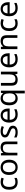

<svg xmlns="http://www.w3.org/2000/svg" viewBox="2690 -3276 826 6245"><g transform="rotate(-90 3102.5 -153.0)"><path d="M300 10Q229 10 173.5 -19Q118 -48 86.5 -109Q55 -170 55 -265Q55 -364 88 -426Q121 -488 177.5 -517Q234 -546 306 -546Q347 -546 385 -537.5Q423 -529 447 -517L420 -444Q396 -453 364 -461Q332 -469 304 -469Q146 -469 146 -266Q146 -169 184.5 -117.5Q223 -66 299 -66Q343 -66 376.5 -75Q410 -84 438 -97V-19Q411 -5 378.5 2.5Q346 10 300 10Z M1031 -269Q1031 -136 963.5 -63Q896 10 781 10Q710 10 654.5 -22.5Q599 -55 567 -117.5Q535 -180 535 -269Q535 -402 602 -474Q669 -546 784 -546Q857 -546 912.5 -513.5Q968 -481 999.5 -419.5Q1031 -358 1031 -269ZM626 -269Q626 -174 663.5 -118.5Q701 -63 783 -63Q864 -63 902 -118.5Q940 -174 940 -269Q940 -364 902 -418Q864 -472 782 -472Q700 -472 663 -418Q626 -364 626 -269Z M1428 -546Q1524 -546 1573 -499.5Q1622 -453 1622 -349V0H1535V-343Q1535 -472 1415 -472Q1326 -472 1292 -422Q1258 -372 1258 -278V0H1170V-536H1241L1254 -463H1259Q1285 -505 1331 -525.5Q1377 -546 1428 -546Z M2137 -148Q2137 -70 2079 -30Q2021 10 1923 10Q1867 10 1826.5 1Q1786 -8 1755 -24V-104Q1787 -88 1832.5 -74.5Q1878 -61 1925 -61Q1992 -61 2022 -82.5Q2052 -104 2052 -140Q2052 -160 2041 -176Q2030 -192 2001.5 -208Q1973 -224 1920 -244Q1868 -264 1831 -284Q1794 -304 1774 -332Q1754 -360 1754 -404Q1754 -472 1809.5 -509Q1865 -546 1955 -546Q2004 -546 2046.5 -536.5Q2089 -527 2126 -510L2096 -440Q2062 -454 2025 -464Q1988 -474 1949 -474Q1895 -474 1866.5 -456.5Q1838 -439 1838 -409Q1838 -387 1851 -371.5Q1864 -356 1894.5 -341.5Q1925 -327 1976 -307Q2027 -288 2063 -268Q2099 -248 2118 -219.5Q2137 -191 2137 -148Z M2474 -546Q2543 -546 2592.5 -516Q2642 -486 2668.5 -431.5Q2695 -377 2695 -304V-251H2328Q2330 -160 2374.5 -112.5Q2419 -65 2499 -65Q2550 -65 2589.5 -74.5Q2629 -84 2671 -102V-25Q2630 -7 2590 1.5Q2550 10 2495 10Q2419 10 2360.5 -21Q2302 -52 2269.5 -113.5Q2237 -175 2237 -264Q2237 -352 2266.5 -415Q2296 -478 2349.5 -512Q2403 -546 2474 -546ZM2473 -474Q2410 -474 2373.5 -433.5Q2337 -393 2330 -321H2603Q2602 -389 2571 -431.5Q2540 -474 2473 -474Z M3188 11Q3188 -7 3189 -31Q3190 -55 3193 -72H3187Q3164 -38 3123.5 -14Q3083 10 3019 10Q2922 10 2861.5 -59.5Q2801 -129 2801 -267Q2801 -405 2862.5 -475.5Q2924 -546 3022 -546Q3085 -546 3125 -522Q3165 -498 3189 -463H3193L3206 -536H3276V240H3188ZM3036 -63Q3119 -63 3153.5 -108.5Q3188 -154 3189 -248V-266Q3189 -368 3155 -420.5Q3121 -473 3034 -473Q2962 -473 2927 -416.5Q2892 -360 2892 -265Q2892 -170 2927.5 -116.5Q2963 -63 3036 -63Z M3894 -536V0H3822L3809 -71H3805Q3779 -29 3733 -9.5Q3687 10 3635 10Q3538 10 3489 -36.5Q3440 -83 3440 -185V-536H3529V-191Q3529 -63 3648 -63Q3737 -63 3771.5 -113Q3806 -163 3806 -257V-536Z M4271 -546Q4340 -546 4389.5 -516Q4439 -486 4465.5 -431.5Q4492 -377 4492 -304V-251H4125Q4127 -160 4171.5 -112.5Q4216 -65 4296 -65Q4347 -65 4386.5 -74.5Q4426 -84 4468 -102V-25Q4427 -7 4387 1.5Q4347 10 4292 10Q4216 10 4157.5 -21Q4099 -52 4066.5 -113.5Q4034 -175 4034 -264Q4034 -352 4063.5 -415Q4093 -478 4146.5 -512Q4200 -546 4271 -546ZM4270 -474Q4207 -474 4170.5 -433.5Q4134 -393 4127 -321H4400Q4399 -389 4368 -431.5Q4337 -474 4270 -474Z M4886 -546Q4982 -546 5031 -499.5Q5080 -453 5080 -349V0H4993V-343Q4993 -472 4873 -472Q4784 -472 4750 -422Q4716 -372 4716 -278V0H4628V-536H4699L4712 -463H4717Q4743 -505 4789 -525.5Q4835 -546 4886 -546Z M5461 10Q5390 10 5334.5 -19Q5279 -48 5247.5 -109Q5216 -170 5216 -265Q5216 -364 5249 -426Q5282 -488 5338.5 -517Q5395 -546 5467 -546Q5508 -546 5546 -537.5Q5584 -529 5608 -517L5581 -444Q5557 -453 5525 -461Q5493 -469 5465 -469Q5307 -469 5307 -266Q5307 -169 5345.5 -117.5Q5384 -66 5460 -66Q5504 -66 5537.5 -75Q5571 -84 5599 -97V-19Q5572 -5 5539.5 2.5Q5507 10 5461 10Z M5933 -546Q6002 -546 6051.5 -516Q6101 -486 6127.5 -431.5Q6154 -377 6154 -304V-251H5787Q5789 -160 5833.5 -112.5Q5878 -65 5958 -65Q6009 -65 6048.5 -74.5Q6088 -84 6130 -102V-25Q6089 -7 6049 1.5Q6009 10 5954 10Q5878 10 5819.5 -21Q5761 -52 5728.5 -113.5Q5696 -175 5696 -264Q5696 -352 5725.5 -415Q5755 -478 5808.5 -512Q5862 -546 5933 -546ZM5932 -474Q5869 -474 5832.5 -433.5Q5796 -393 5789 -321H6062Q6061 -389 6030 -431.5Q5999 -474 5932 -474Z"/></g></svg>

Font: Noto Sans Wancho
Style: Regular
Weight: 400
Designer: Monotype Design Team
Foundry: Monotype Imaging Inc.
Version: Version 2.001; ttfautohint (v1.8.4.7-5d5b)